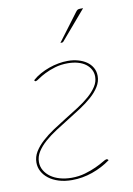

<svg xmlns="http://www.w3.org/2000/svg" viewBox="-82 -761 566 819"><g transform="rotate(-10 201.0 -351.0)"><path d="M26 0ZM232.5 -498Q256 -498 276.8 -492.2Q297.5 -486.5 313.2 -475.8Q329 -465 338.2 -449Q347.5 -433 347.5 -412.5Q347.5 -388.5 334.2 -367Q321 -345.5 299 -326Q277 -306.5 249.2 -288.2Q221.5 -270 192.2 -252Q163 -234 135.2 -216Q107.5 -198 85.5 -178.8Q63.5 -159.5 50.2 -138.5Q37 -117.5 37 -94Q37 -74 46.8 -57.5Q56.5 -41 73.2 -29Q90 -17 113.2 -10.5Q136.5 -4 163.5 -4Q195 -4 222.2 -12Q249.5 -20 270.5 -29.8Q291.5 -39.5 305 -47.8Q318.5 -56 322.5 -56Q328 -56 331 -50.5Q295.5 -24.5 252 -9.2Q208.5 6 163.5 6Q131.5 6 106 -2Q80.5 -10 62.8 -23.8Q45 -37.5 35.5 -55.5Q26 -73.5 26 -93.5Q26 -118.5 39.2 -140.2Q52.5 -162 74.5 -182Q96.5 -202 124.2 -220.5Q152 -239 181.2 -257Q210.5 -275 238.2 -292.8Q266 -310.5 288 -329.5Q310 -348.5 323.2 -368.8Q336.5 -389 336.5 -412Q336.5 -428.5 329 -442.5Q321.5 -456.5 307.8 -466.8Q294 -477 274.5 -482.5Q255 -488 231 -488Q200 -488 174.8 -480.2Q149.5 -472.5 130.8 -463Q112 -453.5 100.2 -445.2Q88.5 -437 84.5 -436.5Q81.5 -435.5 79.5 -438.5L77.5 -441.5Q92.5 -455 111.5 -465.5Q130.5 -476 150.8 -483.2Q171 -490.5 192 -494.2Q213 -498 232.5 -498ZM336.5 -708 229.5 -583Q227 -579 222 -579H215.5L304 -697Q309 -704 313 -706Q317 -708 324.5 -708Z"/></g></svg>

Font: Lato Hairline
Style: Italic
Weight: 100
Italic angle: -7°
Designer: Lukasz Dziedzic
Foundry: tyPoland Lukasz Dziedzic
Version: Version 2.007; 2014-02-27